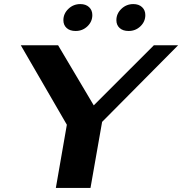

<svg xmlns="http://www.w3.org/2000/svg" viewBox="-20 -922 894 942"><path d="M308 -310 82 -700H265L440 -405L735 -700H854L481 -324L424 0H254ZM291 -823Q291 -855 315.5 -878.5Q340 -902 374 -902Q401 -902 417 -887Q433 -872 433 -848Q433 -816 409 -793Q385 -770 351 -770Q323 -770 307 -784.5Q291 -799 291 -823ZM551 -823Q551 -855 575.5 -878.5Q600 -902 634 -902Q661 -902 677 -887Q693 -872 693 -848Q693 -816 669 -793Q645 -770 611 -770Q583 -770 567 -784.5Q551 -799 551 -823Z"/></svg>

Font: Fahkwang
Style: Bold Italic
Weight: 700
Italic angle: -10°
Designer: Suppakit Chalermlarp | Katatrad Co.,Ltd.
Foundry: Cadson Demak Co.,Ltd.
Version: Version 1.000; ttfautohint (v1.6)